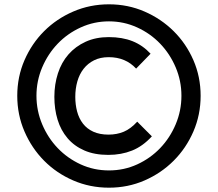

<svg xmlns="http://www.w3.org/2000/svg" viewBox="-20 -845 1010 890"><path d="M910 -401Q910 -313 876.5 -235.5Q843 -158 785 -100Q727 -42 650 -8.5Q573 25 485 25Q397 25 319.5 -8.5Q242 -42 184.5 -100Q127 -158 93.5 -235.5Q60 -313 60 -401Q60 -489 93.5 -566Q127 -643 184.5 -700.5Q242 -758 319.5 -791.5Q397 -825 485 -825Q573 -825 650 -791.5Q727 -758 785 -700.5Q843 -643 876.5 -566Q910 -489 910 -401ZM821 -401Q821 -470 794.5 -532.5Q768 -595 722.5 -642.5Q677 -690 615.5 -718Q554 -746 485 -746Q416 -746 354.5 -718Q293 -690 247.5 -642.5Q202 -595 175.5 -532.5Q149 -470 149 -401Q149 -332 175.5 -269Q202 -206 247.5 -158.5Q293 -111 354 -83Q415 -55 485 -55Q555 -55 616 -83Q677 -111 722.5 -158.5Q768 -206 794.5 -269Q821 -332 821 -401ZM684 -213Q642 -167 592 -147Q542 -127 482 -127Q418 -127 371 -147.5Q324 -168 293 -204.5Q262 -241 247 -290Q232 -339 232 -396Q232 -454 248.5 -505Q265 -556 297.5 -593Q330 -630 377 -651.5Q424 -673 484 -673Q547 -673 594.5 -654Q642 -635 678 -596L611 -527Q562 -580 484 -580Q445 -580 416 -565.5Q387 -551 367.5 -526Q348 -501 338.5 -467.5Q329 -434 329 -396Q329 -360 337.5 -328Q346 -296 364.5 -272Q383 -248 412.5 -234.5Q442 -221 483 -221Q522 -221 554 -234.5Q586 -248 616 -281Z"/></svg>

Font: TypoPRO Sinkin Sans
Style: 600 SemiBold
Weight: 600
Designer: Keith Bates
Foundry: K-Type
Version: Sinkin Sans (version 1.0)  by Keith Bates   •   © 2014   www